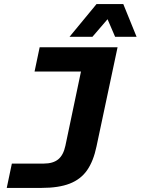

<svg xmlns="http://www.w3.org/2000/svg" viewBox="-20 -769 688 939"><path d="M13 150 38 31H194Q239 31 264.5 10.5Q290 -10 300 -57L376 -419H149L174 -538H555L452 -53Q437 19 406 63.5Q375 108 321 129Q267 150 183 150ZM320 -589 452 -749H583L648 -589H543L506 -675L432 -589Z"/></svg>

Font: Geist Mono ExtraBold
Style: Italic
Weight: 800
Italic angle: -12°
Monospace: yes
Designer: Basement.studio, Andrés Briganti, Mateo Zaragoza
Foundry: Basement.studio, Vercel, Andrés Briganti, Guido Ferreyra, Mateo Zaragoza
Version: Version 1.500; ttfautohint (v1.8.4.7-5d5b)